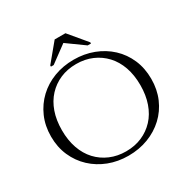

<svg xmlns="http://www.w3.org/2000/svg" viewBox="-197 -1077 1246 1266"><g transform="rotate(-30 425.5 -444.0)"><path d="M425 10Q345 10 276 -16.5Q207 -43 155 -91.5Q103 -140 73.5 -207Q44 -274 44 -355Q44 -436 73.5 -503Q103 -570 154.5 -618.5Q206 -667 275.5 -693.5Q345 -720 426 -720Q506 -720 575.5 -693.5Q645 -667 697 -618.5Q749 -570 778 -503Q807 -436 807 -355Q807 -274 778 -207Q749 -140 697 -91.5Q645 -43 575.5 -16.5Q506 10 425 10ZM425 -23Q492 -23 546.5 -46.5Q601 -70 641 -113Q681 -156 702.5 -217.5Q724 -279 724 -355Q724 -432 702.5 -493Q681 -554 641 -597Q601 -640 546.5 -663.5Q492 -687 426 -687Q359 -687 304.5 -663.5Q250 -640 210 -597Q170 -554 148.5 -493Q127 -432 127 -355Q127 -279 148.5 -217.5Q170 -156 210 -113Q250 -70 305 -46.5Q360 -23 425 -23ZM467 -898H385L274 -764V-755H295L435 -858H411L554 -755H579V-764Z"/></g></svg>

Font: Roboto Serif 120pt Expanded Light
Style: Regular
Weight: 300
Width: 7
Designer: Greg Gazdowicz
Foundry: Commercial Type
Version: Version 1.008